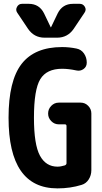

<svg xmlns="http://www.w3.org/2000/svg" viewBox="-20 -990 540 1019"><path d="M367.2 -969.7H403.3Q420.9 -969.7 430.2 -954.1Q439.5 -938.5 428.7 -922.9L371.1 -836.9Q338.9 -790 283.2 -790H216.8Q161.1 -790 128.9 -836.9L71.3 -922.9Q61.5 -937.5 70.3 -953.6Q79.1 -969.7 96.7 -969.7H132.8Q188.5 -969.7 213.9 -918.9L249 -845.7Q249 -844.7 250 -844.7Q251 -844.7 251 -845.7L286.1 -918.9Q311.5 -969.7 367.2 -969.7ZM408.2 -445.3Q431.6 -445.3 448.2 -428.2Q464.8 -411.1 464.8 -387.7V-86.9Q464.8 -59.6 450.7 -37.6Q436.5 -15.6 413.1 -8.8Q353.5 9.8 285.2 9.8Q25.4 9.8 25.4 -365.2Q25.4 -561.5 94.7 -650.9Q164.1 -740.2 309.6 -740.2Q347.7 -740.2 385.7 -732.4Q411.1 -727.5 425.8 -706.1Q440.4 -684.6 440.4 -658.2V-657.2Q440.4 -635.7 423.3 -623.5Q406.2 -611.3 384.8 -616.2Q343.8 -625 309.6 -625Q227.5 -625 193.8 -569.8Q160.2 -514.6 160.2 -365.2Q160.2 -222.7 191.9 -164.1Q223.6 -105.5 285.2 -105.5Q302.7 -105.5 324.2 -112.3Q333 -116.2 333 -124V-321.3Q333 -330.1 324.2 -330.1H292Q268.6 -330.1 252 -347.2Q235.4 -364.3 235.4 -386.7V-387.7Q235.4 -411.1 252 -428.2Q268.6 -445.3 292 -445.3Z"/></svg>

Font: Rounded Mgen+ 1m bold
Style: Bold
Weight: 700
Designer: [Source Han Sans]
Ryoko NISHIZUKA  (kana & ideographs); Paul D. Hunt (Latin, Greek & Cyrillic); Wenlong ZHANG  (bopomofo
Version: Version 1.059.20150602